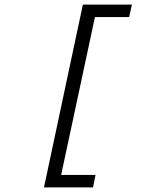

<svg xmlns="http://www.w3.org/2000/svg" viewBox="-20 -718 690 834"><path d="M171 96 340 -698H404L234 96ZM189 96 200 42H395L384 96ZM346 -644 358 -698H553L541 -644Z"/></svg>

Font: Azeret Mono Thin ExtraLight
Style: Italic
Weight: 250
Italic angle: -12°
Version: Version 1.002